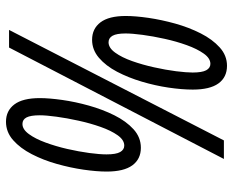

<svg xmlns="http://www.w3.org/2000/svg" viewBox="-88 -676 774 638"><g transform="rotate(-90 299.0 -357.0)"><path d="M89.8 0 460 -713.9H518.6L151.4 0ZM127 -275.9Q89.4 -275.9 68.6 -304.2Q47.9 -332.5 47.9 -389.6Q47.9 -422.9 54.2 -466.3Q60.5 -509.8 73.2 -554.9Q85.9 -600.1 105.7 -638.4Q125.5 -676.8 152.3 -700.4Q179.2 -724.1 213.4 -724.1Q250 -724.1 271 -696.3Q292 -668.5 292 -611.8Q292 -580.6 285.9 -537.4Q279.8 -494.1 267.1 -448.7Q254.4 -403.3 234.9 -364Q215.3 -324.7 188.5 -300.3Q161.6 -275.9 127 -275.9ZM134.3 -331.1Q152.8 -331.1 168.5 -353Q184.1 -375 196.3 -409.7Q208.5 -444.3 217 -483.2Q225.6 -522 230.2 -556.4Q234.9 -590.8 234.9 -611.8Q234.9 -642.1 227.8 -655.8Q220.7 -669.4 206.1 -669.4Q188 -669.4 172.4 -647.9Q156.7 -626.5 144.3 -592.5Q131.8 -558.6 123 -520.3Q114.3 -481.9 109.6 -447.3Q105 -412.6 105 -390.1Q105 -358.4 112.8 -344.7Q120.6 -331.1 134.3 -331.1ZM399.4 10.3Q361.3 10.3 340.8 -18.1Q320.3 -46.4 320.3 -103.5Q320.3 -139.6 326.9 -184.1Q333.5 -228.5 346.7 -272.9Q359.9 -317.4 379.6 -355Q399.4 -392.6 426 -415.3Q452.6 -438 485.8 -438Q522.5 -438 543.7 -410.2Q564.9 -382.3 564.9 -326.2Q564.9 -293.9 558.6 -250.5Q552.2 -207 539.6 -161.6Q526.9 -116.2 507.1 -77.1Q487.3 -38.1 460.4 -13.9Q433.6 10.3 399.4 10.3ZM405.8 -44.9Q424.3 -44.9 439.9 -66.9Q455.6 -88.9 468 -123.5Q480.5 -158.2 489 -197Q497.6 -235.8 502.2 -270.5Q506.8 -305.2 506.8 -326.7Q506.8 -356.4 499.3 -369.9Q491.7 -383.3 477.5 -383.3Q459 -383.3 443.1 -361.3Q427.2 -339.4 415 -304.9Q402.8 -270.5 394.3 -231.9Q385.7 -193.4 381.3 -158.9Q377 -124.5 377 -104Q377 -72.8 384.5 -58.8Q392.1 -44.9 405.8 -44.9Z"/></g></svg>

Font: Open Sans Condensed
Style: Italic
Weight: 400
Width: 3
Italic angle: -12°
Designer: Monotype Design Team
Foundry: Monotype Imaging Inc.
Version: Version 3.000